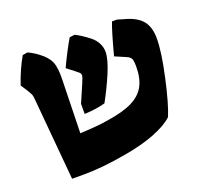

<svg xmlns="http://www.w3.org/2000/svg" viewBox="-106 -704 901 841"><g transform="rotate(-20 345.0 -283.5)"><path d="M243 -284 278 -365Q290 -392 290 -401Q290 -408 285.5 -412.5Q281 -417 268 -427L233 -454Q267 -526 296 -575L320 -578Q331 -573 349.5 -561Q368 -549 383 -537Q402 -522 412 -502.5Q422 -483 422 -462Q422 -427 396 -366Q370 -305 340 -251Q296 -239 243 -237ZM60 -369Q59 -387 55 -396Q51 -405 39 -424L22 -450Q44 -516 76 -572L99 -576Q120 -567 146 -548Q181 -522 192.5 -494Q204 -466 202 -408L196 -164Q282 -168 327 -176Q401 -187 444 -208Q487 -229 506.5 -264.5Q526 -300 526 -355Q526 -383 521 -392.5Q516 -402 499 -409L450 -430Q479 -540 494 -577H517L558 -565Q608 -550 630.5 -520.5Q653 -491 653 -440Q653 -377 628 -264Q603 -151 581 -99Q550 -70 490 -46.5Q430 -23 348 -9Q236 11 151 11H94Z"/></g></svg>

Font: Suez One
Style: Regular
Weight: 400
Designer: Michal Sahar
Foundry: Hagilda
Version: Version 1.001